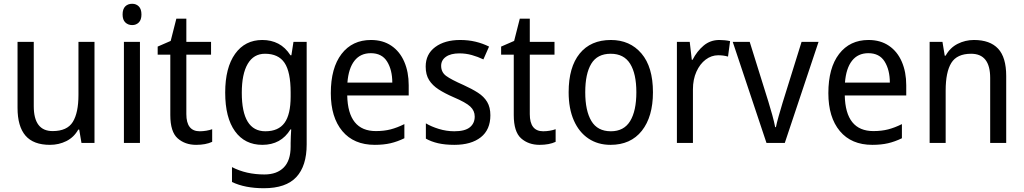

<svg xmlns="http://www.w3.org/2000/svg" viewBox="-20 -758 5430 1018"><path d="M481 -536V0H412L400 -71H395Q372 -30 332 -10Q292 10 245 10Q157 10 115 -39Q73 -88 73 -186V-536H159V-195Q159 -63 259 -63Q336 -63 366 -111.5Q396 -160 396 -255V-536Z M681 -738Q702 -738 716 -724Q730 -710 730 -681Q730 -653 716 -639Q702 -625 681 -625Q659 -625 644.5 -639Q630 -653 630 -681Q630 -710 644 -724Q658 -738 681 -738ZM722 -536V0H637V-536Z M1039 -62Q1056 -62 1074 -65Q1092 -68 1105 -73V-6Q1071 10 1020 10Q961 10 922 -24.5Q883 -59 883 -148V-468H816V-511L885 -541L915 -659H968V-536H1099V-468H968V-153Q968 -62 1039 -62Z M1371 -546Q1418 -546 1455.5 -526.5Q1493 -507 1520 -465H1525L1536 -536H1606V8Q1606 122 1551 181Q1496 240 1379 240Q1279 240 1210 207V128Q1285 167 1382 167Q1448 167 1484.5 130Q1521 93 1521 19V0Q1521 -14 1522 -36Q1523 -58 1524 -72H1520Q1470 10 1371 10Q1278 10 1226 -62Q1174 -134 1174 -267Q1174 -399 1226.5 -472.5Q1279 -546 1371 -546ZM1385 -473Q1325 -473 1293.5 -419.5Q1262 -366 1262 -266Q1262 -62 1387 -62Q1456 -62 1488.5 -106.5Q1521 -151 1521 -246V-268Q1521 -377 1488.5 -425Q1456 -473 1385 -473Z M1947 -546Q2010 -546 2055 -515.5Q2100 -485 2123.5 -430.5Q2147 -376 2147 -306V-252H1821Q1825 -63 1973 -63Q2016 -63 2051 -72Q2086 -81 2124 -100V-25Q2087 -7 2050.5 1.5Q2014 10 1967 10Q1856 10 1795 -63Q1734 -136 1734 -264Q1734 -398 1791 -472Q1848 -546 1947 -546ZM1946 -476Q1891 -476 1859.5 -436Q1828 -396 1822 -320H2060Q2060 -387 2032.5 -431.5Q2005 -476 1946 -476Z M2580 -147Q2580 -70 2529 -30Q2478 10 2389 10Q2340 10 2303 1.5Q2266 -7 2238 -23V-104Q2266 -87 2306.5 -74.5Q2347 -62 2389 -62Q2445 -62 2471 -83Q2497 -104 2497 -140Q2497 -171 2473.5 -193Q2450 -215 2384 -243Q2338 -263 2305.5 -284Q2273 -305 2255 -333.5Q2237 -362 2237 -405Q2237 -471 2287.5 -508.5Q2338 -546 2420 -546Q2463 -546 2501 -537Q2539 -528 2573 -511L2543 -443Q2514 -457 2482 -466Q2450 -475 2416 -475Q2370 -475 2344.5 -457Q2319 -439 2319 -409Q2319 -375 2345.5 -355.5Q2372 -336 2438 -307Q2482 -287 2514 -266.5Q2546 -246 2563 -217.5Q2580 -189 2580 -147Z M2860 -62Q2877 -62 2895 -65Q2913 -68 2926 -73V-6Q2892 10 2841 10Q2782 10 2743 -24.5Q2704 -59 2704 -148V-468H2637V-511L2706 -541L2736 -659H2789V-536H2920V-468H2789V-153Q2789 -62 2860 -62Z M3442 -269Q3442 -139 3383 -64.5Q3324 10 3217 10Q3150 10 3100 -23.5Q3050 -57 3022.5 -119.5Q2995 -182 2995 -269Q2995 -402 3053.5 -474Q3112 -546 3219 -546Q3320 -546 3381 -474.5Q3442 -403 3442 -269ZM3083 -269Q3083 -171 3115.5 -116.5Q3148 -62 3219 -62Q3288 -62 3321 -116Q3354 -170 3354 -269Q3354 -367 3321 -420Q3288 -473 3218 -473Q3147 -473 3115 -420Q3083 -367 3083 -269Z M3794 -546Q3808 -546 3823 -544.5Q3838 -543 3851 -540L3840 -458Q3816 -465 3788 -465Q3752 -465 3721.5 -442Q3691 -419 3672.5 -378Q3654 -337 3654 -284V0H3569V-536H3637L3648 -441H3652Q3675 -486 3710.5 -516Q3746 -546 3794 -546Z M4044 0 3865 -536H3955L4054 -219Q4064 -187 4074.5 -149Q4085 -111 4090 -84H4094Q4098 -105 4108.5 -142Q4119 -179 4129 -212L4230 -536H4320L4141 0Z M4585 -546Q4648 -546 4693 -515.5Q4738 -485 4761.5 -430.5Q4785 -376 4785 -306V-252H4459Q4463 -63 4611 -63Q4654 -63 4689 -72Q4724 -81 4762 -100V-25Q4725 -7 4688.5 1.5Q4652 10 4605 10Q4494 10 4433 -63Q4372 -136 4372 -264Q4372 -398 4429 -472Q4486 -546 4585 -546ZM4584 -476Q4529 -476 4497.5 -436Q4466 -396 4460 -320H4698Q4698 -387 4670.5 -431.5Q4643 -476 4584 -476Z M5144 -546Q5229 -546 5272 -500Q5315 -454 5315 -355V0H5230V-345Q5230 -473 5129 -473Q5054 -473 5024 -424.5Q4994 -376 4994 -278V0H4909V-536H4977L4989 -463H4994Q5017 -505 5057.5 -525.5Q5098 -546 5144 -546Z"/></svg>

Font: Noto Sans Gurmukhi SemiCondensed
Style: Regular
Weight: 400
Width: 4
Designer: Jelle Bosma - Monotype Design Team
Foundry: Monotype Imaging Inc.
Version: Version 2.004; ttfautohint (v1.8.4.7-5d5b)